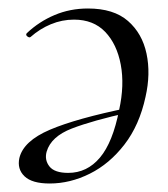

<svg xmlns="http://www.w3.org/2000/svg" viewBox="-20 -419 395 452"><path d="M97 13Q55.4 13 37.7 -4Q20 -21 25.6 -47Q35.2 -87 97.5 -113.6Q159.8 -140.2 282.2 -165.2L284.2 -154.4Q198.4 -135.4 149.3 -116.5Q100.2 -97.6 89.8 -62Q84.4 -42.6 96.3 -27.3Q108.2 -12 140.6 -12Q185 -12 215.3 -48Q245.6 -84 260.4 -160Q273.4 -218.4 264.3 -266.8Q255.2 -315.2 227.6 -344Q200 -372.8 154.2 -372.8Q126 -372.8 99.9 -362Q73.8 -351.2 51.8 -331.8Q48.8 -329.8 44.3 -333.3Q39.8 -336.8 43 -340.8Q72 -368.2 108.5 -383.6Q145 -399 187 -399Q247.6 -399 281.2 -369.7Q314.8 -340.4 324.9 -292.9Q335 -245.4 322.6 -191Q308.2 -124.4 273 -78.8Q237.8 -33.2 191.4 -10.1Q145 13 97 13Z"/></svg>

Font: Cormorant Light
Style: Italic
Weight: 300
Italic angle: -10°
Designer: Christian Thalmann (Catharsis Fonts)
Foundry: Catharsis Fonts
Version: Version 4.000